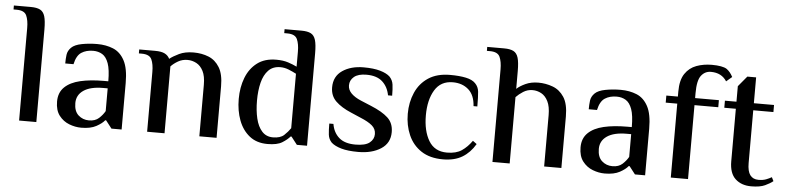

<svg xmlns="http://www.w3.org/2000/svg" viewBox="-58 -885 4550 1110"><g transform="rotate(5 2217.0 -330.0)"><path d="M73 0V-537Q73 -582 60.5 -609.5Q48 -637 3 -637H-15V-660H83Q118 -660 137.5 -650Q157 -640 165 -613.5Q173 -587 173 -537V0Z M434 10Q399 10 364 -3.5Q329 -17 305.5 -47.5Q282 -78 282 -129Q282 -181 314.5 -212.5Q347 -244 405 -257.5Q463 -271 541 -271H567Q567 -339 554 -375Q541 -411 518 -425Q495 -439 465 -439Q425 -439 397 -421Q369 -403 358 -352H310Q310 -379 313 -402.5Q316 -426 335 -445Q354 -464 396.5 -472Q439 -480 485 -480Q536 -480 577.5 -463Q619 -446 643.5 -400.5Q668 -355 668 -270V0H609L574 -45H569Q554 -26 521 -8Q488 10 434 10ZM475 -36Q511 -36 532.5 -55.5Q554 -75 567 -98V-230H541Q467 -230 427.5 -203Q388 -176 388 -129Q388 -82 413.5 -59Q439 -36 475 -36Z M816 0V-347Q816 -392 803.5 -419.5Q791 -447 746 -447H729V-470H821Q858 -470 877.5 -460Q897 -450 906 -431Q926 -447 960.5 -463.5Q995 -480 1044 -480Q1092 -480 1131.5 -464Q1171 -448 1195 -408.5Q1219 -369 1219 -299V0H1119V-299Q1119 -349 1104 -378.5Q1089 -408 1064.5 -421Q1040 -434 1013 -434Q983 -434 958.5 -420Q934 -406 917 -388V0Z M1515 10Q1452 10 1410.5 -23Q1369 -56 1348 -111.5Q1327 -167 1327 -235Q1327 -303 1348.5 -358.5Q1370 -414 1413.5 -447Q1457 -480 1524 -480Q1564 -480 1593 -470.5Q1622 -461 1644 -450V-537Q1644 -582 1631.5 -609.5Q1619 -637 1574 -637H1556V-660H1654Q1689 -660 1708.5 -650Q1728 -640 1736 -613.5Q1744 -587 1744 -537V0H1685L1650 -45H1645Q1629 -26 1600 -8Q1571 10 1515 10ZM1543 -31Q1586 -31 1607.5 -51Q1629 -71 1644 -93V-409Q1623 -420 1599.5 -429.5Q1576 -439 1551 -439Q1508 -439 1482 -412Q1456 -385 1444.5 -339Q1433 -293 1433 -235Q1433 -178 1444 -131.5Q1455 -85 1479.5 -58Q1504 -31 1543 -31Z M2042 10Q1981 10 1943 -1Q1905 -12 1885 -30Q1867 -49 1864 -75Q1861 -101 1861 -139H1885Q1893 -90 1926 -60.5Q1959 -31 2022 -31Q2079 -31 2104 -51Q2129 -71 2129 -101Q2129 -131 2106 -150.5Q2083 -170 2039 -188L1981 -213Q1924 -237 1891.5 -268.5Q1859 -300 1859 -349Q1859 -413 1908 -446.5Q1957 -480 2031 -480Q2089 -480 2127 -469Q2165 -458 2184 -440Q2202 -421 2205.5 -395Q2209 -369 2209 -331H2185Q2176 -380 2143.5 -409.5Q2111 -439 2051 -439Q2003 -439 1979 -419Q1955 -399 1955 -369Q1955 -343 1975.5 -322.5Q1996 -302 2032 -287L2092 -262Q2158 -235 2191.5 -204Q2225 -173 2225 -121Q2225 -57 2173 -23.5Q2121 10 2042 10Z M2533 10Q2457 10 2407 -23Q2357 -56 2332.5 -112Q2308 -168 2308 -235Q2308 -302 2332.5 -358Q2357 -414 2407 -447Q2457 -480 2533 -480Q2587 -480 2624.5 -472Q2662 -464 2680 -445Q2699 -426 2702 -397.5Q2705 -369 2705 -312H2683Q2679 -376 2643 -407.5Q2607 -439 2552 -439Q2482 -439 2447.5 -382Q2413 -325 2413 -235Q2413 -145 2447 -88Q2481 -31 2553 -31Q2606 -31 2638.5 -53Q2671 -75 2697 -112L2720 -95Q2690 -44 2645 -17Q2600 10 2533 10Z M2820 0V-537Q2820 -582 2807.5 -609.5Q2795 -637 2750 -637H2732V-660H2830Q2865 -660 2884.5 -650Q2904 -640 2912 -613.5Q2920 -587 2920 -537V-433Q2938 -450 2970.5 -465Q3003 -480 3045 -480Q3088 -480 3128.5 -465Q3169 -450 3194.5 -411Q3220 -372 3220 -299V0H3120V-298Q3120 -348 3105 -378Q3090 -408 3066 -421Q3042 -434 3015 -434Q2986 -434 2961.5 -418.5Q2937 -403 2920 -385V0Z M3472 10Q3437 10 3402 -3.5Q3367 -17 3343.5 -47.5Q3320 -78 3320 -129Q3320 -181 3352.5 -212.5Q3385 -244 3443 -257.5Q3501 -271 3579 -271H3605Q3605 -339 3592 -375Q3579 -411 3556 -425Q3533 -439 3503 -439Q3463 -439 3435 -421Q3407 -403 3396 -352H3348Q3348 -379 3351 -402.5Q3354 -426 3373 -445Q3392 -464 3434.5 -472Q3477 -480 3523 -480Q3574 -480 3615.5 -463Q3657 -446 3681.5 -400.5Q3706 -355 3706 -270V0H3647L3612 -45H3607Q3592 -26 3559 -8Q3526 10 3472 10ZM3513 -36Q3549 -36 3570.5 -55.5Q3592 -75 3605 -98V-230H3579Q3505 -230 3465.5 -203Q3426 -176 3426 -129Q3426 -82 3451.5 -59Q3477 -36 3513 -36Z M3855 0V-429H3788V-470H3855V-499Q3855 -566 3880 -603Q3905 -640 3946 -655Q3987 -670 4035 -670Q4065 -670 4087.5 -666Q4110 -662 4122 -654Q4133 -646 4141.5 -635.5Q4150 -625 4158 -610L4125 -582Q4095 -629 4033 -629Q3999 -629 3977 -601Q3955 -573 3955 -499V-470H4093V-429H3955V0Z M4322 10Q4265 10 4230 -22.5Q4195 -55 4195 -124V-429H4128V-470H4195V-560L4245 -620H4296V-470H4413V-429H4296V-123Q4296 -75 4312.5 -53Q4329 -31 4361 -31Q4387 -31 4405 -38Q4423 -45 4437 -53L4448 -31Q4431 -17 4402 -3.5Q4373 10 4322 10Z"/></g></svg>

Font: El Messiri Medium
Style: Regular
Weight: 500
Designer: Mohamed Gaber
Foundry: Kief Type Foundry
Version: Version 2.020; ttfautohint (v1.8.3)